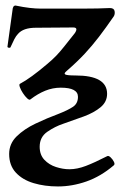

<svg xmlns="http://www.w3.org/2000/svg" viewBox="-20 -446 434 692"><path d="M189 226Q141 226 101 214Q61 202 37 176Q13 150 13 109Q13 72 40 45.5Q67 19 108 -0.5Q149 -20 192 -36Q225 -49 243 -61Q261 -73 261 -97Q261 -130 199 -130Q170 -130 143 -119Q116 -108 90 -88Q86 -84 78 -91.5Q70 -99 62.5 -110.5Q55 -122 51.5 -132Q48 -142 52 -144Q90 -164 151 -216Q169 -231 182.5 -245Q196 -259 211.5 -278.5Q227 -298 250 -327Q263 -347 244 -347L109 -346Q64 -346 45 -324Q38 -317 31.5 -304.5Q25 -292 18 -276Q17 -273 11.5 -274Q6 -275 7 -279L25 -409Q26 -426 36 -426Q65 -420 87 -417.5Q109 -415 125 -415H282Q310 -415 332 -415.5Q354 -416 376 -417Q391 -417 393 -406Q395 -395 390 -387Q361 -345 336.5 -313Q312 -281 285 -252Q258 -223 220 -190Q209 -181 215.5 -177.5Q222 -174 252 -174Q366 -174 366 -108Q366 -79 342.5 -59.5Q319 -40 282.5 -26.5Q246 -13 208 0Q178 10 150.5 29Q123 48 123 83Q123 112 140 130Q157 148 182 156Q207 164 230 164Q258 164 289.5 152Q321 140 366 117Q371 114 378.5 121Q386 128 390.5 137Q395 146 390 150Q343 190 291.5 208Q240 226 189 226Z"/></svg>

Font: Junicode
Style: Bold
Weight: 700
Designer: Peter S. Baker
Version: Version 2.100; ttfautohint (v1.8.4)